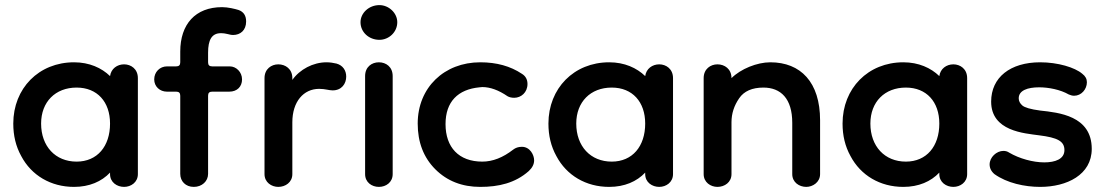

<svg xmlns="http://www.w3.org/2000/svg" viewBox="-20 -716 4328 752"><path d="M270 16C330 16 378 -5 411 -40V-34C411 -2 438 16 466 16C493 16 520 -2 520 -34V-410C520 -446 493 -464 466 -464C439 -464 415 -447 411 -418C378 -450 330 -472 270 -472C132 -472 32 -370 32 -232C32 -185 42 -143 63 -105C103 -29 179 16 270 16ZM280 -83C197 -83 141 -143 141 -232C141 -317 197 -373 280 -373C361 -373 411 -317 411 -232C411 -143 361 -83 280 -83Z M739 16C771 16 795 -6 795 -35V-341C795 -352 800 -357 811 -357H878C909 -357 928 -377 928 -405C928 -434 905 -456 880 -456H811C800 -456 795 -461 795 -472V-510C795 -559 809 -586 845 -586C868 -586 878 -579 893 -579C921 -579 944 -597 944 -632C944 -655 934 -670 914 -677C901 -681 873 -688 850 -688C745 -688 686 -621 686 -514V-472C686 -461 681 -456 670 -456H634C606 -456 584 -434 584 -405C584 -377 606 -357 634 -357H670C681 -357 686 -352 686 -341V-35C686 -6 707 16 739 16Z M1125 -237C1125 -318 1169 -368 1230 -368C1254 -368 1268 -362 1283 -362C1318 -362 1336 -388 1336 -416C1336 -440 1323 -460 1298 -467C1285 -470 1272 -472 1259 -472C1206 -472 1154 -444 1125 -403V-410C1125 -446 1098 -464 1070 -464C1043 -464 1016 -446 1016 -410V-34C1016 -2 1043 16 1070 16C1098 16 1125 -2 1125 -34Z M1466 -560C1503 -560 1536 -590 1536 -629C1536 -665 1503 -696 1466 -696C1425 -696 1392 -665 1392 -629C1392 -590 1425 -560 1466 -560ZM1464 16C1492 16 1518 -2 1518 -34V-418C1518 -454 1492 -472 1464 -472C1436 -472 1410 -454 1410 -418V-34C1410 -2 1436 16 1464 16Z M1861 16C1933 16 1998 1 2051 -46C2065 -59 2072 -73 2072 -88C2072 -109 2056 -141 2024 -141C2010 -141 1999 -137 1990 -130C1950 -99 1910 -83 1869 -83C1777 -83 1725 -139 1725 -230C1725 -318 1774 -366 1858 -374C1862 -374 1866 -375 1869 -375C1900 -375 1933 -363 1968 -339C1975 -335 1984 -333 1994 -333C2021 -333 2046 -354 2046 -387C2046 -404 2039 -418 2024 -427C1979 -457 1925 -472 1861 -472C1720 -472 1616 -373 1616 -232C1616 -159 1639 -99 1685 -53C1731 -7 1790 16 1861 16Z M2366 16C2426 16 2474 -5 2507 -40V-34C2507 -2 2534 16 2562 16C2589 16 2616 -2 2616 -34V-410C2616 -446 2589 -464 2562 -464C2535 -464 2511 -447 2507 -418C2474 -450 2426 -472 2366 -472C2228 -472 2128 -370 2128 -232C2128 -185 2138 -143 2159 -105C2199 -29 2275 16 2366 16ZM2376 -83C2293 -83 2237 -143 2237 -232C2237 -317 2293 -373 2376 -373C2457 -373 2507 -317 2507 -232C2507 -143 2457 -83 2376 -83Z M3138 16C3163 16 3192 -2 3192 -34V-245C3192 -394 3116 -472 2997 -472C2945 -472 2881 -446 2845 -410C2845 -446 2818 -464 2790 -464C2763 -464 2736 -446 2736 -410V-34C2736 -2 2763 16 2790 16C2818 16 2845 -2 2845 -34V-237C2845 -271 2855 -302 2875 -331C2894 -359 2926 -373 2970 -373C3038 -373 3083 -330 3083 -235V-34C3083 -2 3110 16 3138 16Z M3518 16C3578 16 3626 -5 3659 -40V-34C3659 -2 3686 16 3714 16C3741 16 3768 -2 3768 -34V-410C3768 -446 3741 -464 3714 -464C3687 -464 3663 -447 3659 -418C3626 -450 3578 -472 3518 -472C3380 -472 3280 -370 3280 -232C3280 -185 3290 -143 3311 -105C3351 -29 3427 16 3518 16ZM3528 -83C3445 -83 3389 -143 3389 -232C3389 -317 3445 -373 3528 -373C3609 -373 3659 -317 3659 -232C3659 -143 3609 -83 3528 -83Z M4054 16C4158 16 4256 -31 4256 -133C4256 -263 4126 -275 4054 -283C4016 -288 3993 -295 3984 -303C3975 -311 3970 -320 3970 -331C3970 -362 4005 -374 4050 -374C4087 -374 4133 -365 4166 -346C4173 -343 4180 -341 4187 -341C4215 -341 4237 -366 4237 -394C4237 -407 4231 -418 4219 -427C4190 -452 4123 -472 4054 -472C3937 -472 3862 -413 3862 -318C3862 -202 3992 -194 4050 -186C4122 -177 4149 -163 4149 -128C4149 -93 4113 -80 4070 -80C4026 -80 3972 -95 3933 -118C3926 -123 3918 -125 3910 -125C3883 -125 3856 -100 3856 -72C3856 -58 3862 -45 3875 -34C3924 1 3993 16 4054 16Z"/></svg>

Font: Dongle
Style: Regular
Weight: 400
Designer: Yanghee Ryu
Foundry: Yanghee Ryu
Version: Version 2.000